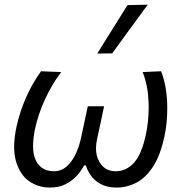

<svg xmlns="http://www.w3.org/2000/svg" viewBox="-20 -812 799 842"><path d="M198.5 10.5Q146.5 10.5 106.2 -18.5Q66 -47.5 49.5 -107Q42 -134.5 42 -168Q42 -208 52.5 -257Q66.5 -321 93.8 -383.5Q121 -446 160 -499.5L248.5 -496Q207.5 -442 177.5 -376.8Q147.5 -311.5 133.5 -246Q125 -204 125 -172Q125 -132 138 -107Q161.5 -61 217.5 -61Q260 -61 290.8 -101.8Q321.5 -142.5 335.5 -208.5Q343.5 -245.5 351 -280Q358 -314 365 -346H436.5Q429.5 -313 422 -277.5Q414 -241.5 406 -203.5Q401 -181 401 -161Q401 -126.5 416.5 -101Q440.5 -61 486.5 -61Q534 -61 567.8 -98.5Q601.5 -136 620 -223.5Q632 -280 632 -342.5Q632 -353.5 631.5 -365Q628.5 -439.5 605.5 -496L686.5 -499.5Q709.5 -441 713 -363.5Q713.5 -349 713.5 -334.5Q713.5 -272.5 701.5 -215.5Q683.5 -131 651.2 -81.5Q619 -32 577.8 -10.8Q536.5 10.5 491 10.5Q450 10.5 422.2 -4.5Q394.5 -19.5 378.8 -42Q363 -64.5 356.5 -87H349Q337.5 -64.5 317.5 -42Q297.5 -19.5 268.2 -4.5Q239 10.5 198.5 10.5ZM406.5 -577Q440 -631 473 -684Q506 -737 539 -789.5L628 -791.5Q588 -737.5 549.2 -684.2Q510.5 -631 472 -578Z"/></svg>

Font: Heraclito
Style: Italic
Weight: 400
Italic angle: -12°
Designer: Kostas Bartsokas (font) & Cristiano Sobral (main changes)
Foundry: Kostas Bartsokas (font) & Cristiano Sobral (main changes)
Version: Version 1.00;July 8, 2020;FontCreator 13.0.0.2655 64-bit